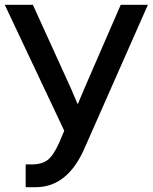

<svg xmlns="http://www.w3.org/2000/svg" viewBox="-22 -779 644 807"><path d="M-2 -758.8H116.2L250 -464.8Q274.4 -413.1 303.7 -342.8H305.7Q327.1 -395.5 356.4 -461.9L485.4 -758.8H599.6L333 -155.3Q261.7 7.8 127.9 7.8H85.9V-87.9H110.4Q154.3 -87.9 178.7 -106.9Q203.1 -126 227.5 -180.7L248 -229.5Z"/></svg>

Font: Gothic A1 SemiBold
Style: Regular
Weight: 600
Version: Version 2.50